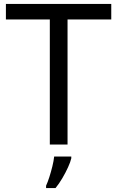

<svg xmlns="http://www.w3.org/2000/svg" viewBox="-20 -734 596 975"><path d="M323 0H233V-635H10V-714H545V-635H323ZM342 70Q338 88 325.5 115.5Q313 143 296.5 171Q280 199 262 221H214V209Q222 192 230.5 165.5Q239 139 246 110.5Q253 82 255 61H342Z"/></svg>

Font: Noto Sans Hebrew Droid
Style: Regular
Weight: 400
Designer: Monotype Design Team
Foundry: Monotype Imaging Inc.
Version: Version 1.100